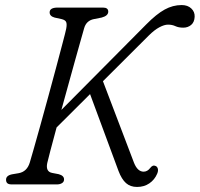

<svg xmlns="http://www.w3.org/2000/svg" viewBox="-20 -730 791 760"><path d="M167 -84.5Q160 -50.5 186.5 -45.5L212.5 -40.5Q234 -34.5 233.5 -19.5Q233.5 -10 225.2 -5Q217 0 205 0H27.5Q14 0 9 -4.8Q4 -9.5 4 -18Q3.5 -35 27.5 -40L54 -44.5Q87 -50.5 98 -87Q102 -100 113.2 -139.5Q124.5 -179 139.8 -234Q155 -289 171.5 -349.2Q188 -409.5 202.8 -465Q217.5 -520.5 228.2 -561Q239 -601.5 242 -616Q245.5 -634 242 -642.5Q238.5 -651 223.5 -654.5L196 -660.5Q176.5 -666 176.5 -681Q176.5 -700 208.5 -700H387.5Q408.5 -700 408.5 -684Q408.5 -667.5 382.5 -660.5L352 -654.5Q321.5 -648.5 313 -618Q309 -604.5 299.8 -571.5Q290.5 -538.5 277.8 -493.2Q265 -448 251 -396.5Q237 -345 223 -295L559.5 -634Q599.5 -674.5 631.8 -692.2Q664 -710 699 -710Q723 -710 737.2 -696.5Q751.5 -683 750.5 -663.5Q749.5 -642 736.5 -631.2Q723.5 -620.5 705.5 -620.5Q687 -620.5 674.2 -626.5Q661.5 -632.5 645 -632.5Q630.5 -632.5 610.8 -622Q591 -611.5 568.5 -589L387.5 -408.5L510.5 -85.5Q524.5 -50.5 548.5 -50.5Q563.5 -50.5 574.5 -65Q584.5 -78.5 596 -73Q602.5 -70.5 604.8 -62Q607 -53.5 602 -42Q592 -18.5 571.2 -4.2Q550.5 10 522.5 10Q496 10 478.8 -5.2Q461.5 -20.5 449 -53.5L336.5 -357.5L204 -225.5Q189.5 -171.5 179.2 -132.8Q169 -94 167 -84.5Z"/></svg>

Font: Fraunces 72pt SuperSoft Light
Style: Italic
Weight: 300
Italic angle: -16°
Version: Version 1.000;[b76b70a41]